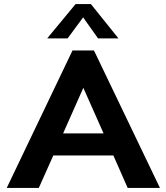

<svg xmlns="http://www.w3.org/2000/svg" viewBox="-20 -920 815 940"><path d="M605 0 535 -159H241L170 0H13L335 -673H440L763 0ZM487 -267 388 -490 289 -267ZM560 -732H460L387 -835L311 -732H211L350 -900H425Z"/></svg>

Font: Madhuban SemiBold
Style: Regular
Weight: 600
Designer: jaikishan Patel
Foundry: MagicType
Version: Version 1.000